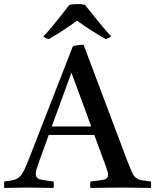

<svg xmlns="http://www.w3.org/2000/svg" viewBox="-43 -928 767 949"><path d="M-22 1Q-24 -15 -22 -31Q6 -34 23 -38Q40 -42 52 -52.5Q64 -63 75 -84.5Q86 -106 101 -145L317 -699Q328 -703 343.5 -705Q359 -707 370 -707L585 -136Q599 -100 608 -79.5Q617 -59 628 -50Q639 -41 656 -37.5Q673 -34 703 -31Q705 -15 703 1Q668 1 631 0Q594 -1 557 -1Q519 -1 480.5 0Q442 1 404 1Q401 -14 404 -31Q453 -36 472 -40.5Q491 -45 491 -64Q491 -72 488 -82Q485 -92 480 -107L423 -261H198L148 -123Q141 -104 137.5 -91.5Q134 -79 134 -69Q134 -47 154.5 -41.5Q175 -36 222 -31Q224 -14 222 1Q188 1 155 0Q122 -1 88 -1Q60 -1 34 0Q8 1 -22 1ZM213 -303H408L310 -569ZM338 -826Q307 -803 272 -780Q237 -757 199 -735Q182 -738 171 -748Q192 -769 215.5 -797.5Q239 -826 261.5 -854.5Q284 -883 300 -904Q308 -906 318.5 -907Q329 -908 339 -908Q348 -908 358.5 -907Q369 -906 377 -904Q394 -883 416.5 -854.5Q439 -826 463 -797.5Q487 -769 507 -748Q495 -739 479 -735Q441 -757 405.5 -779.5Q370 -802 338 -826Z"/></svg>

Font: Tiro Kannada
Style: Regular
Weight: 400
Designer: Kannada: John Hudson & Fiona Ross. Latin: John Hudson.
Foundry: Tiro Typeworks Ltd.
Version: Version 1.52